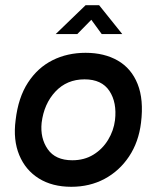

<svg xmlns="http://www.w3.org/2000/svg" viewBox="-20 -708 604 738"><path d="M254 10Q181 10 129.5 -22Q78 -54 54 -112Q30 -170 40 -246Q50 -333 87.5 -390.5Q125 -448 182 -476.5Q239 -505 309 -505Q381 -505 433 -475Q485 -445 509 -385Q533 -325 522 -236Q513 -162 476 -106.5Q439 -51 382 -20.5Q325 10 254 10ZM258 -92Q304 -92 339 -113.5Q374 -135 395.5 -170.5Q417 -206 422 -246Q430 -314 400.5 -358.5Q371 -403 305 -403Q237 -403 193 -356Q149 -309 140 -236Q134 -177 163.5 -134.5Q193 -92 258 -92ZM194 -577 309 -688H361L450 -577H371L331 -632L277 -577Z"/></svg>

Font: Kulim Park SemiBold
Style: Italic
Weight: 600
Italic angle: -8°
Designer: Noponies / Dale Sattler
Foundry: Noponies
Version: Version 1.000; ttfautohint (v1.8.3)